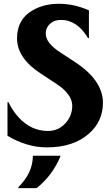

<svg xmlns="http://www.w3.org/2000/svg" viewBox="-20 -767 582 1012"><path d="M297.9 53.7V58.6Q255.4 159.2 172.9 224.6H76.7V219.7Q153.3 143.6 153.3 53.7ZM227.1 9.8Q121.6 9.8 19.5 -51.3V-228.5H24.4Q47.4 -181.6 78.6 -147.9Q144 -76.7 232.9 -76.7Q287.1 -76.7 324.2 -116.7Q360.8 -156.2 360.8 -209.5Q360.8 -270 277.8 -324.7L191.9 -381.3Q69.8 -461.9 69.8 -565.4Q69.8 -664.1 149.9 -711.4Q210 -747.1 290.3 -747.1Q370.6 -747.1 448.7 -712.4V-566.4H443.8Q386.7 -662.1 301.3 -662.1Q272 -662.1 252.4 -648.4Q221.2 -626.5 221.2 -589.4Q221.2 -541 294.9 -492.7L374 -440.9Q522.5 -343.8 522.5 -225.6Q522.5 -127 448.7 -62.5Q366.7 9.8 227.1 9.8Z"/></svg>

Font: Classica
Style: Bold
Weight: 700
Designer: Wojciech Kalinowski "wmk69" (wmk69@o2.pl)
Foundry: Wojciech Kalinowski "wmk69" (wmk69@o2.pl)
Version: Version 2.1.1; 2021-05-14